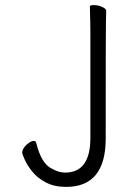

<svg xmlns="http://www.w3.org/2000/svg" viewBox="-20 -720 540 752"><path d="M239 12Q192 12 158.5 -6Q125 -24 105.5 -49Q86 -74 76.5 -95.5Q67 -117 67 -122Q67 -132 74.5 -142.5Q82 -153 93 -160.5Q104 -168 112.5 -168Q121 -168 122 -160Q142 -79 182 -60Q210 -44 235 -44Q334 -44 334 -180V-589Q334 -623 332 -695Q332 -700 348 -700Q364 -700 380 -693Q396 -686 396 -677Q396 -665 395 -639.5Q394 -614 394 -177Q394 12 239 12Z"/></svg>

Font: Moon Stars Kai T HW Light
Style: Regular
Weight: 300
Designer: GuiWonder
Version: Version 1.101